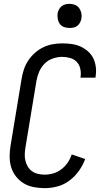

<svg xmlns="http://www.w3.org/2000/svg" viewBox="-20 -968 540 996"><path d="M212 8Q183 8 154.5 2.5Q126 -3 103 -17Q80 -31 63 -52.5Q46 -74 38 -100.5Q30 -127 30 -156Q30 -185 35 -214L92 -559Q96 -584 104 -608Q112 -632 126.5 -654Q141 -676 161.5 -694Q182 -712 205 -723Q228 -734 253 -738.5Q278 -743 303 -743Q328 -743 352.5 -739.5Q377 -736 398 -726.5Q419 -717 436.5 -701.5Q454 -686 464 -665.5Q474 -645 477 -620.5Q480 -596 476 -571L475 -565H397L398 -569Q401 -590 396.5 -611Q392 -632 378.5 -646.5Q365 -661 344.5 -667Q324 -673 302 -673Q279 -673 254 -664.5Q229 -656 211 -637.5Q193 -619 183 -595.5Q173 -572 169 -548L112 -203Q109 -185 108.5 -167.5Q108 -150 112 -133.5Q116 -117 124.5 -103Q133 -89 146.5 -79.5Q160 -70 177 -66Q194 -62 212 -62Q234 -62 256.5 -68.5Q279 -75 298.5 -90Q318 -105 331.5 -125Q345 -145 352 -167L422 -143Q410 -111 389.5 -82Q369 -53 340.5 -31.5Q312 -10 278.5 -1Q245 8 212 8ZM340 -823Q325 -823 311.5 -828Q298 -833 290 -844.5Q282 -856 279.5 -870.5Q277 -885 279 -900Q281 -910 286.5 -920Q292 -930 300.5 -936.5Q309 -943 319.5 -945.5Q330 -948 341 -948Q356 -948 369.5 -942.5Q383 -937 391 -925.5Q399 -914 402 -899.5Q405 -885 402 -870Q400 -860 394.5 -850Q389 -840 380.5 -833.5Q372 -827 361.5 -825Q351 -823 340 -823Z"/></svg>

Font: Iosevka Algr
Style: Italic
Weight: 400
Italic angle: -9°
Monospace: yes
Designer: Belleve Invis
Foundry: Belleve Invis
Version: Version 26.0.2; ttfautohint (v1.8.3)